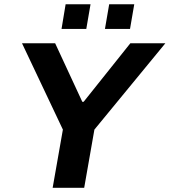

<svg xmlns="http://www.w3.org/2000/svg" viewBox="-20 -892 805 912"><path d="M230.1 0 278.7 -276.4 84.6 -686.4H242L370.9 -408.5H377.3L599.1 -686.4H765.4L428.4 -276.4L379.9 0ZM272.3 -754.6 291.7 -871.7H410L389.9 -754.6ZM478.5 -754.6 498.6 -871.7H617.7L597.6 -754.6Z"/></svg>

Font: Archivo Variable SemiBold
Style: Italic
Weight: 600
Italic angle: -10°
Designer: Hector Gatti
Foundry: Omnibus-Type
Version: Version 2.001